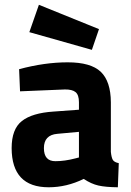

<svg xmlns="http://www.w3.org/2000/svg" viewBox="-20 -773 551 805"><path d="M143.1 -752.9 395 -650.9 365.2 -564 103 -638.2ZM212.9 -97.2Q251 -97.2 295.9 -108.9L311 -112.8V-220.2L220.2 -211.9Q164.1 -207 164.1 -151.9Q164.1 -96.7 212.9 -97.2ZM444.8 -344.2V-136.2Q447.3 -112.3 453.1 -102.5Q459 -92.8 478 -88.9L474.1 12.2Q422.9 11.7 392.6 4.9Q362.3 -2 331.1 -22.9Q259.3 12.2 184.1 12.2Q29.3 12.2 28.8 -151.9Q28.8 -231.9 71.8 -265.6Q114.7 -299.3 204.1 -305.2L311 -313V-344.2Q311 -375 296.9 -386.7Q282.7 -398.4 252 -397.9L64 -390.1L60.1 -482.9Q167 -511.7 263.7 -511.7Q360.4 -511.7 402.3 -472.2Q444.3 -432.1 444.8 -344.2Z"/></svg>

Font: TitilliumWeb-Bold
Style: Bold
Weight: 700
Version: Version 1.001;PS 57.000;hotconv 1.0.70;makeotf.lib2.5.55311